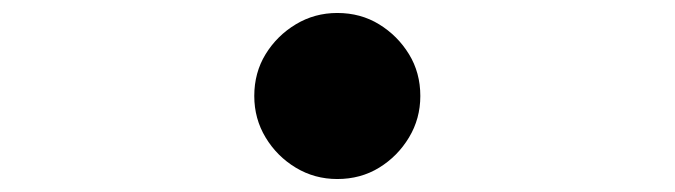

<svg xmlns="http://www.w3.org/2000/svg" viewBox="-20 -528 1040 296"><path d="M500 -508Q536 -508 564.5 -490.5Q593 -473 610.5 -444.5Q628 -416 628 -380Q628 -345 610.5 -316Q593 -287 564.5 -269.5Q536 -252 500 -252Q465 -252 436 -269.5Q407 -287 389.5 -316Q372 -345 372 -380Q372 -416 389.5 -444.5Q407 -473 436 -490.5Q465 -508 500 -508Z"/></svg>

Font: Noto Sans JP Thin
Style: Bold
Weight: 700
Version: Version 2.004-H2;hotconv 1.0.118;makeotfexe 2.5.65603